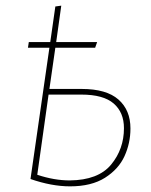

<svg xmlns="http://www.w3.org/2000/svg" viewBox="-20 -650 536 680"><path d="M442 -195Q442 -143 421 -97Q400 -51 352 -20.5Q304 10 228 10Q163 10 88 -16L155 -481H79L82 -501H158L176 -627L197 -630L179 -501H324L317 -481H176L155 -335H269Q357 -335 399.5 -297.5Q442 -260 442 -195ZM419 -196Q419 -252 382.5 -283.5Q346 -315 268 -315H152L112 -31Q172 -11 227 -11Q328 -12 373.5 -67Q419 -122 419 -196Z"/></svg>

Font: FiraGO Thin
Style: Italic
Weight: 100
Italic angle: -8°
Designer: bBox Type GmbH
Foundry: bBox Type GmbH
Version: Version 1.001